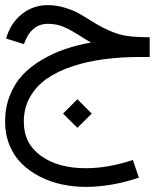

<svg xmlns="http://www.w3.org/2000/svg" viewBox="-38 -399 606 752"><path d="M55.7 -226.1 -14.2 -248Q2.9 -307.6 46.9 -343.3Q90.8 -378.9 149.4 -378.9Q182.6 -378.9 216.1 -368.7Q249.5 -358.4 268.3 -347.9Q287.1 -337.4 317.4 -318.4Q364.7 -288.1 408.7 -271.5Q452.6 -254.9 512.2 -253.9L548.3 -252.9V-175.8H511.7Q436.5 -175.8 370.6 -167.2Q304.7 -158.7 246.1 -139.4Q187.5 -120.1 145.8 -91.1Q104 -62 79.6 -19Q55.2 23.9 55.2 77.6Q55.2 163.1 122.3 211.4Q189.5 259.8 297.9 259.8Q385.7 259.8 482.4 227.5L505.9 296.9Q397.5 333 297.9 333Q249.5 333 204.1 323.2Q158.7 313.5 118.2 292.7Q77.6 272 47.4 242.4Q17.1 212.9 -0.5 170.4Q-18.1 127.9 -18.1 77.6Q-18.1 22 0.5 -24.9Q19 -71.8 50 -105Q81.1 -138.2 125.2 -164.3Q169.4 -190.4 216.6 -206.5Q263.7 -222.7 318.4 -232.4Q301.8 -241.7 278.3 -256.8Q237.8 -282.7 210.4 -294.2Q183.1 -305.7 149.4 -305.7Q83.5 -305.7 55.7 -226.1ZM209 45.9 265.1 -10.3 321.3 45.9 265.1 101.6Z"/></svg>

Font: AzarMehrMonospaced
Style: SansBold
Weight: 1
Designer: Amin Abedi
Version: Version 1.00